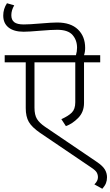

<svg xmlns="http://www.w3.org/2000/svg" viewBox="-50 -975 681 1186"><path d="M611 120Q611 140 604.5 156.5Q598 173 582 191L533 164Q555 143 555 120Q555 104 547.5 90.5Q540 77 511 58L198 -154Q147 -189 128 -222Q109 -255 109 -307V-590H-21V-634H419Q426 -657 426 -680Q426 -727 398 -759Q370 -791 303 -791Q268 -791 196 -785Q128 -779 96 -779Q36 -779 3 -805Q-30 -831 -30 -879Q-30 -920 -7 -955L38 -942Q20 -912 20 -881Q20 -852 38 -838Q56 -824 97 -824Q131 -824 201 -830Q271 -836 303 -836Q387 -836 431.5 -793Q476 -750 476 -679Q476 -654 469 -634H569V-590H469V-339Q469 -283 433 -246.5Q397 -210 357 -196L329 -239Q372 -258 393.5 -279.5Q415 -301 415 -343V-590H163V-310Q163 -265 178.5 -240Q194 -215 228 -192L548 25Q585 50 598 72.5Q611 95 611 120Z"/></svg>

Font: Martel Sans ExtraLight
Style: Regular
Weight: 275
Designer: Dan Reynolds and Mathieu Réguer
Foundry: Dan Reynolds and Mathieu Réguer
Version: Version 1.002; ttfautohint (v1.1) -l 5 -r 5 -G 72 -x 0 -D la